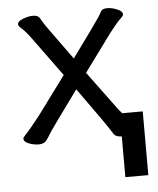

<svg xmlns="http://www.w3.org/2000/svg" viewBox="-50 -533 620 752"><g transform="rotate(-5 260.5 -157.0)"><path d="M86.9 18.1Q66.9 18.1 47.4 10.5Q27.8 2.9 27.8 -9.8Q27.8 -14.6 41 -27.8Q54.2 -41 96.2 -94.2L207 -244.1L102.1 -388.2Q77.1 -423.3 61.5 -437.3Q45.9 -451.2 45.9 -457Q45.9 -469.2 67.4 -477.5Q88.9 -485.8 106.9 -485.8Q126 -485.8 132.8 -475.1Q147.9 -448.2 163.1 -428.2L252 -305.2Q354 -445.3 362.1 -458.7Q370.1 -472.2 375.5 -481.2Q380.9 -490.2 399.9 -490.2Q417 -490.2 438 -481.7Q459 -473.1 459 -460.9Q459 -455.1 446 -443.1Q433.1 -431.2 402.8 -392.1L294.9 -245.1L404.8 -96.2Q417 -80.1 444.1 -49.6Q471.2 -19 471.2 -13.2Q471.2 0 451.7 7.6Q432.1 15.1 412.1 15.1Q389.2 15.1 380.9 2Q359.9 -33.2 251 -184.1Q145 -39.1 135 -22.5Q125 -5.9 119.1 2Q108.9 18.1 86.9 18.1ZM502.9 -75.2V175.3H412.6V-75.2Z"/></g></svg>

Font: LXGW WenKai Screen R
Style: Regular
Weight: 400
Designer: Fontworks Inc.
Version: Version 1.235;May 31, 2022